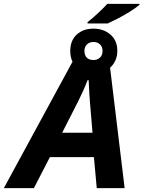

<svg xmlns="http://www.w3.org/2000/svg" viewBox="-80 -978 745 998"><path d="M375 -856V-862.8Q399.4 -881.8 429 -909.2Q458.5 -936.5 478 -958H645V-953.1Q625 -936 595.2 -917.5Q565.4 -898.9 534.4 -882.8Q503.4 -866.7 480 -856ZM-60.1 0 296.9 -657.2Q285.2 -680.7 285.2 -712.9Q285.2 -767.1 318.6 -798.1Q352.1 -829.1 405.8 -829.1Q458 -829.1 493.9 -798.3Q529.8 -767.6 529.8 -713.9Q529.8 -685.5 519.5 -663.3Q509.3 -641.1 492.2 -626L567.9 0H422.9L408.2 -161.1H179.2L96.2 0ZM405.8 -666Q426.3 -666 439.7 -678.7Q453.1 -691.4 453.1 -712.9Q453.1 -734.9 439.7 -747.3Q426.3 -759.8 405.8 -759.8Q385.7 -759.8 372.3 -747.3Q358.9 -734.9 358.9 -712.9Q358.9 -691.4 370.8 -678.7Q382.8 -666 405.8 -666ZM243.2 -288.1H400.9L388.2 -439Q386.7 -455.6 384.3 -492.2Q381.8 -528.8 380.9 -561H375Q363.8 -531.2 350.3 -501.7Q336.9 -472.2 328.1 -455.1Z"/></svg>

Font: Open Sans
Style: Bold Italic
Weight: 700
Italic angle: -12°
Designer: Monotype Design Team
Foundry: Monotype Imaging Inc.
Version: Version 3.003; ttfautohint (v1.8.4)